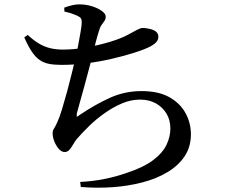

<svg xmlns="http://www.w3.org/2000/svg" viewBox="-20 -811 1040 879"><path d="M347 22Q405 19 457.5 8.5Q510 -2 556 -18Q636 -44 680.5 -77.5Q725 -111 742.5 -148.5Q760 -186 760 -222Q760 -261 742.5 -290.5Q725 -320 694 -337.5Q663 -355 621 -355Q580 -355 539.5 -338Q499 -321 460.5 -294Q422 -267 389.5 -235.5Q357 -204 331 -174Q323 -164 315 -150Q307 -136 298 -125.5Q289 -115 276 -115Q262 -115 249.5 -129Q237 -143 229 -163Q221 -183 221 -201Q221 -213 226.5 -221Q232 -229 243 -253Q252 -272 263.5 -309.5Q275 -347 287 -391Q299 -435 309 -476.5Q319 -518 326 -547Q333 -577 338.5 -607Q344 -637 348.5 -662.5Q353 -688 354 -703Q355 -719 351 -726Q347 -733 334 -739Q323 -744 308.5 -749Q294 -754 275 -758L274 -776Q293 -783 310 -787Q327 -791 343 -791Q373 -791 400.5 -782.5Q428 -774 446 -761Q464 -748 464 -735Q464 -723 458 -715Q452 -707 444.5 -696Q437 -685 432 -666Q425 -644 417.5 -615Q410 -586 401 -547Q393 -517 383.5 -481Q374 -445 364 -408.5Q354 -372 345.5 -342Q337 -312 332 -293Q330 -281 332 -278Q334 -275 345 -285Q418 -334 485 -364Q552 -394 628 -394Q706 -394 755.5 -366Q805 -338 829.5 -293Q854 -248 854 -196Q854 -139 825.5 -96Q797 -53 747 -23Q697 7 632 24Q567 41 495 46Q423 51 350 45ZM261 -514Q229 -514 205 -518.5Q181 -523 162 -536Q143 -549 126 -574Q109 -599 91 -640L107 -651Q134 -626 158.5 -611.5Q183 -597 209.5 -590.5Q236 -584 268 -584Q320 -584 376 -594Q432 -604 482 -619Q532 -634 564 -651Q593 -667 608.5 -675Q624 -683 633 -683Q642 -683 654.5 -681Q667 -679 678.5 -675Q690 -671 697.5 -663Q705 -655 705 -642Q705 -625 688.5 -611.5Q672 -598 641 -586Q619 -577 579.5 -565Q540 -553 488.5 -541Q437 -529 378.5 -521.5Q320 -514 261 -514Z"/></svg>

Font: Noto Serif HK ExtraLight SemiBold
Style: Regular
Weight: 600
Version: Version 2.002-H1;hotconv 1.1.0;makeotfexe 2.6.0